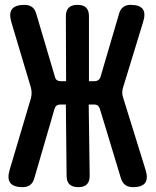

<svg xmlns="http://www.w3.org/2000/svg" viewBox="-20 -760 640 790"><path d="M121 -26Q116 -8 104 1Q92 10 73 10Q35 10 22 -8Q9 -26 20 -62L107 -355Q110 -366 110 -377.5Q110 -389 107 -400L27 -668Q16 -705 29.5 -722.5Q43 -740 81 -740Q100 -740 112 -731Q124 -722 129 -704L206 -444Q208 -435 214 -430.5Q220 -426 230 -426H252L251 -693Q251 -717 263 -728.5Q275 -740 299 -740Q323 -740 334.5 -728.5Q346 -717 346 -693V-426H368Q378 -426 384.5 -430.5Q391 -435 394 -445L470 -704Q475 -722 487 -731Q499 -740 517 -740Q555 -740 567.5 -722.5Q580 -705 569 -670L487 -402Q483 -391 483 -379.5Q483 -368 487 -357L579 -61Q590 -26 577.5 -8Q565 10 527 10Q508 10 496 1.5Q484 -7 478 -25L391 -312Q388 -321 382.5 -325.5Q377 -330 367 -330H345L349 -37Q349 -13 337.5 -1.5Q326 10 302 10Q278 10 266 -1.5Q254 -13 254 -37L251 -330H229Q219 -330 213 -325.5Q207 -321 204 -311Z"/></svg>

Font: Maple Mono
Style: Bold
Weight: 700
Monospace: yes
Designer: subframe7536
Version: Version 7.200